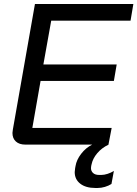

<svg xmlns="http://www.w3.org/2000/svg" viewBox="-20 -720 684 956"><path d="M42 -58Q42 -63 44 -75L154 -700H644L630 -617H235L196 -399H561L547 -317H182L141 -83H536L520 0H106Q76 0 59 -15.5Q42 -31 42 -58ZM352 137Q352 130 354 118L356 107Q361 76 384 46Q407 16 439 0H521Q487 16 464.5 42.5Q442 69 436 98L434 107Q433 110 433 117Q433 132 443.5 141.5Q454 151 473 151H485Q499 151 516 145.5Q533 140 547 131L535 196Q521 205 502.5 210.5Q484 216 466 216H455Q407 216 379.5 194.5Q352 173 352 137Z"/></svg>

Font: Bai Jamjuree Medium
Style: Italic
Weight: 500
Italic angle: -10°
Version: Version 1.000; ttfautohint (v1.6)